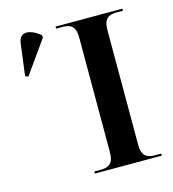

<svg xmlns="http://www.w3.org/2000/svg" viewBox="-108 -812 813 901"><g transform="rotate(-15 299.0 -361.0)"><path d="M58 -520 171 -679V-691C123 -731 71 -737 64 -682L44 -527ZM242 0H567V-10H536C497 -10 473 -24 473 -78V-636C473 -690 497 -704 536 -704H567V-714H242V-704H273C312 -704 336 -690 336 -638V-78C336 -24 312 -10 273 -10H242Z"/></g></svg>

Font: Noto Serif Display SemiBold
Style: Regular
Weight: 600
Designer: Monotype Design Team
Foundry: Monotype Imaging Inc.
Version: Version 2.009